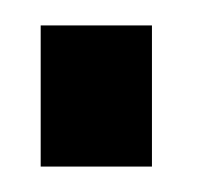

<svg xmlns="http://www.w3.org/2000/svg" viewBox="-20 -131 172 151"><path d="M12 0H99.5V-111H12Z"/></svg>

Font: League Gothic SemiCondensed
Style: Regular
Weight: 400
Width: 4
Designer: The League of Moveable Type
Version: Version 1.600; ttfautohint (v1.8.3)